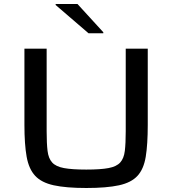

<svg xmlns="http://www.w3.org/2000/svg" viewBox="-20 -931 862 959"><path d="M411 8Q310 8 248.5 -5.5Q187 -19 155.5 -53Q124 -87 113 -148.5Q102 -210 102 -307V-688H213V-275Q213 -215 217.5 -177.5Q222 -140 240.5 -119.5Q259 -99 299.5 -91.5Q340 -84 411 -84Q482 -84 522 -91.5Q562 -99 580.5 -119.5Q599 -140 603.5 -177.5Q608 -215 608 -275V-688H718V-307Q718 -210 708 -148.5Q698 -87 667 -53Q636 -19 574.5 -5.5Q513 8 411 8ZM422 -765 258 -906V-911H367L496 -770V-765Z"/></svg>

Font: Saira Expanded Medium
Style: Regular
Weight: 500
Width: 7
Designer: Hector Gatti with collaboration of the Omnibus-Type team
Foundry: Omnibus-Type
Version: Version 1.100; ttfautohint (v1.8.3)